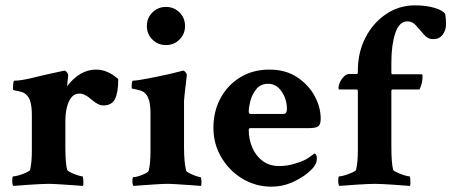

<svg xmlns="http://www.w3.org/2000/svg" viewBox="-20 -700 1709 727"><path d="M30.3 3.9Q26.4 0 26.4 -16.6Q26.4 -32.2 30.3 -32.2Q38.1 -32.2 52.7 -36.6Q67.4 -41 80.1 -46.9Q92.8 -52.7 93.8 -56.6Q100.6 -84 100.6 -130.9V-264.6Q100.6 -319.3 83 -337.9Q75.2 -347.7 62 -351.6Q48.8 -355.5 39.1 -356.9Q29.3 -358.4 29.3 -360.4Q29.3 -394.5 34.2 -394.5Q59.6 -394.5 105 -405.8Q150.4 -417 201.2 -427.7L223.6 -432.6Q228.5 -432.6 233.4 -426.3Q238.3 -419.9 238.3 -416Q237.3 -410.2 235.8 -392.6Q234.4 -375 233.4 -373Q282.2 -436.5 343.8 -436.5Q387.7 -436.5 427.7 -400.4Q427.7 -349.6 415.5 -325.2Q403.3 -300.8 371.1 -300.8Q351.6 -300.8 326.2 -323.2Q300.8 -345.7 281.2 -345.7Q261.7 -345.7 250 -330.6Q238.3 -315.4 232.9 -292Q227.5 -268.6 227.5 -243.2V-144.5Q227.5 -81.1 234.4 -56.6Q236.3 -52.7 248 -46.9Q259.8 -41 273.4 -36.6Q287.1 -32.2 292 -32.2Q293.9 -32.2 294.9 -24.4Q295.9 -16.6 295.9 -7.8Q295.9 1 293.9 3.9Q286.1 2.9 260.7 1.5Q235.4 0 207.5 -2Q179.7 -3.9 164.1 -3.9Q152.3 -3.9 132.3 -2.9Q112.3 -2 90.8 -0.5Q69.3 1 52.7 2.4Q36.1 3.9 30.3 3.9Z M485.4 3.9Q481.4 0 481.4 -14.6Q481.4 -29.3 485.4 -29.3Q493.2 -29.3 505.9 -33.2Q518.6 -37.1 530.3 -43Q542 -48.8 543 -53.7Q549.8 -81.1 549.8 -127.9V-270.5Q549.8 -325.2 532.2 -343.8Q524.4 -353.5 511.2 -357.4Q498 -361.3 488.3 -362.8Q478.5 -364.3 478.5 -366.2Q478.5 -394.5 483.4 -394.5Q492.2 -394.5 515.6 -398.4Q539.1 -402.3 567.9 -408.2Q596.7 -414.1 622.6 -419.9Q648.4 -425.8 662.1 -429.7L672.9 -432.6Q677.7 -432.6 682.6 -426.3Q687.5 -419.9 687.5 -416Q682.6 -373 679.7 -348.6Q676.8 -324.2 676.8 -318.4V-142.6Q676.8 -86.9 684.6 -53.7Q686.5 -49.8 697.8 -43.9Q709 -38.1 721.7 -33.7Q734.4 -29.3 739.3 -29.3Q742.2 -29.3 742.7 -14.6Q743.2 0 741.2 3.9Q733.4 2.9 708.5 1.5Q683.6 0 656.2 -2Q628.9 -3.9 613.3 -3.9Q597.7 -3.9 570.3 -2Q543 0 518.6 1.5Q494.1 2.9 485.4 3.9ZM608.4 -529.3Q578.1 -529.3 557.1 -550.3Q536.1 -571.3 536.1 -601.6Q536.1 -631.8 557.1 -652.8Q578.1 -673.8 608.4 -673.8Q638.7 -673.8 659.7 -652.8Q680.7 -631.8 680.7 -601.6Q680.7 -571.3 659.7 -550.3Q638.7 -529.3 608.4 -529.3Z M1007.8 6.8Q948.2 6.8 897.9 -23.4Q847.7 -53.7 817.9 -104.5Q788.1 -155.3 788.1 -215.8Q788.1 -278.3 814.9 -328.1Q841.8 -377.9 889.6 -407.2Q937.5 -436.5 1000 -436.5Q1061.5 -436.5 1105 -407.7Q1148.4 -378.9 1171.4 -336.4Q1194.3 -293.9 1194.3 -251Q1194.3 -228.5 1185.1 -221.7Q1175.8 -214.8 1148.4 -214.8H927.7Q921.9 -214.8 921.9 -208Q921.9 -172.9 935.1 -141.6Q948.2 -110.4 974.1 -90.8Q1000 -71.3 1037.1 -71.3Q1070.3 -71.3 1098.6 -81.1Q1118.2 -86.9 1128.9 -91.8Q1139.6 -96.7 1148.9 -103Q1158.2 -109.4 1170.9 -119.1Q1179.7 -115.2 1179.7 -100.6Q1179.7 -87.9 1175.8 -81.1Q1169.9 -65.4 1145 -44.9Q1120.1 -24.4 1084.5 -8.8Q1048.8 6.8 1007.8 6.8ZM928.7 -268.6H1052.7Q1066.4 -268.6 1066.4 -287.1Q1066.4 -324.2 1046.4 -353.5Q1026.4 -382.8 995.1 -382.8Q966.8 -382.8 950.7 -362.8Q934.6 -342.8 928.2 -318.4Q921.9 -293.9 921.9 -278.3Q921.9 -268.6 928.7 -268.6Z M1264.6 3.9Q1260.7 0 1260.7 -16.6Q1260.7 -32.2 1264.6 -32.2Q1272.5 -32.2 1286.6 -36.6Q1300.8 -41 1314 -46.9Q1327.1 -52.7 1328.1 -56.6Q1335 -84 1335 -130.9V-354.5Q1335 -361.3 1330.1 -361.3H1264.6Q1261.7 -361.3 1261.7 -367.2Q1261.7 -376 1267.1 -388.2Q1272.5 -400.4 1282.2 -410.2Q1292 -419.9 1302.7 -419.9H1330.1Q1335 -419.9 1335 -425.8V-432.6Q1335 -501 1363.3 -556.6Q1391.6 -612.3 1440.9 -646Q1490.2 -679.7 1551.8 -679.7Q1594.7 -679.7 1626.5 -669.9Q1658.2 -660.2 1666 -646.5Q1668.9 -627.9 1668.9 -607.4Q1668.9 -585.9 1656.2 -568.8Q1643.6 -551.8 1620.1 -551.8Q1599.6 -551.8 1585 -569.3Q1568.4 -587.9 1555.2 -603.5Q1542 -619.1 1522.5 -619.1Q1491.2 -619.1 1476.6 -574.2Q1461.9 -529.3 1461.9 -463.9V-423.8Q1461.9 -418.9 1466.8 -418.9H1575.2Q1580.1 -418.9 1580.1 -412.1Q1580.1 -384.8 1568.4 -361.3H1467.8Q1461.9 -361.3 1461.9 -355.5V-145.5Q1461.9 -81.1 1468.8 -56.6Q1470.7 -52.7 1483.4 -46.9Q1496.1 -41 1510.3 -36.6Q1524.4 -32.2 1530.3 -32.2Q1532.2 -32.2 1533.2 -24.4Q1534.2 -16.6 1534.2 -7.8Q1534.2 1 1532.2 3.9Q1526.4 3.9 1509.8 2.4Q1493.2 1 1471.2 -0.5Q1449.2 -2 1429.7 -2.9Q1410.2 -3.9 1398.4 -3.9Q1386.7 -3.9 1366.7 -2.9Q1346.7 -2 1325.2 -0.5Q1303.7 1 1287.1 2.4Q1270.5 3.9 1264.6 3.9Z"/></svg>

Font: Crimson Text
Style: Bold
Weight: 700
Designer: Sebastian Kosch
Foundry: Sebastian Kosch
Version: Version 1.100